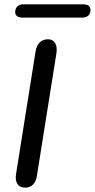

<svg xmlns="http://www.w3.org/2000/svg" viewBox="-20 -858 437 885"><path d="M95 7C127 7 145 -14 150 -47L240 -612C246 -649 233 -677 201 -677C168 -677 149 -654 144 -621L54 -56C48 -19 62 7 95 7ZM83 -777H360C383 -777 397 -790 397 -812C397 -829 385 -838 364 -838H86C64 -838 50 -824 50 -802C50 -786 62 -777 83 -777Z"/></svg>

Font: SN Pro Medium
Style: Italic
Weight: 400
Italic angle: -9°
Designer: Tobias Whetton
Foundry: Supernotes
Version: Version 1.001;Glyphs 3.2 (3249)